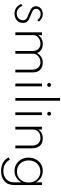

<svg xmlns="http://www.w3.org/2000/svg" viewBox="1240 -2140 1175 3696"><g transform="rotate(90 1828.0 -292.5)"><path d="M241.5 16Q293.5 16 334.2 -4.2Q375 -24.5 398.2 -61.5Q421.5 -98.5 421.5 -149Q421.5 -194 402.8 -220.2Q384 -246.5 349.8 -263.5Q315.5 -280.5 269 -298Q236.5 -310.5 209.2 -323Q182 -335.5 166 -353.2Q150 -371 150 -399Q150 -438 178.5 -462.5Q207 -487 252.5 -487Q325.5 -487 367 -422L396 -450.5Q370 -487.5 333 -507.8Q296 -528 252.5 -528Q208.5 -528 174 -511Q139.5 -494 119.8 -464.2Q100 -434.5 100 -397Q100 -358 120.2 -332.8Q140.5 -307.5 171.8 -291.2Q203 -275 236 -262Q279 -245.5 308.8 -232.2Q338.5 -219 354 -200Q369.5 -181 369.5 -147.5Q369.5 -91.5 331.2 -59Q293 -26.5 241 -26.5Q191 -26.5 151.5 -55.8Q112 -85 90 -138L58 -111.5Q83 -50.5 130.8 -17.2Q178.5 16 241.5 16Z M603.5 0H656.5V-356Q656.5 -386.5 679 -415.8Q701.5 -445 738.8 -464.2Q776 -483.5 821 -483.5Q885 -483.5 923.8 -441.8Q962.5 -400 962.5 -329V0H1015.5V-348.5Q1015.5 -381 1037 -412Q1058.5 -443 1095.5 -463.2Q1132.5 -483.5 1178 -483.5Q1243 -483.5 1282.2 -439.5Q1321.5 -395.5 1321.5 -320.5V0H1374.5V-336Q1374.5 -429 1321.2 -478.5Q1268 -528 1187 -528Q1122 -528 1075.8 -497.5Q1029.5 -467 1001.5 -417.5Q984.5 -469 937.8 -498.5Q891 -528 827 -528Q714.5 -528 656.5 -439V-512H603.5Z M1615.5 -613.5Q1631 -613.5 1641.8 -624.2Q1652.5 -635 1652.5 -650.5Q1652.5 -666 1641.8 -676.8Q1631 -687.5 1615.5 -687.5Q1600 -687.5 1589.2 -676.8Q1578.5 -666 1578.5 -650.5Q1578.5 -635 1589.2 -624.2Q1600 -613.5 1615.5 -613.5ZM1589 0H1642V-512H1589Z M1866.5 0H1919.5V-860H1866.5Z M2169.5 -613.5Q2185 -613.5 2195.8 -624.2Q2206.5 -635 2206.5 -650.5Q2206.5 -666 2195.8 -676.8Q2185 -687.5 2169.5 -687.5Q2154 -687.5 2143.2 -676.8Q2132.5 -666 2132.5 -650.5Q2132.5 -635 2143.2 -624.2Q2154 -613.5 2169.5 -613.5ZM2143 0H2196V-512H2143Z M2420.5 0H2473.5V-341.5Q2473.5 -379 2492.2 -411.2Q2511 -443.5 2546.8 -463.5Q2582.5 -483.5 2632.5 -483.5Q2704 -483.5 2743.2 -438.8Q2782.5 -394 2782.5 -309V0H2835.5V-318.5Q2835.5 -419.5 2785.5 -473.8Q2735.5 -528 2646 -528Q2580 -528 2536 -501.8Q2492 -475.5 2473.5 -439V-512H2420.5Z M3271 275Q3394 275 3468.8 209.8Q3543.5 144.5 3543.5 14V-512H3490.5V-394.5Q3459 -457 3401 -492.5Q3343 -528 3271 -528Q3198 -528 3140 -492.8Q3082 -457.5 3048.5 -396Q3015 -334.5 3015 -256Q3015 -177 3048.8 -115.5Q3082.5 -54 3140.2 -19Q3198 16 3270.5 16Q3342 16 3400.2 -19.8Q3458.5 -55.5 3490.5 -118.5V20Q3490.5 87 3461.8 134Q3433 181 3383.5 205.8Q3334 230.5 3271.5 230.5Q3197 230.5 3139 196.8Q3081 163 3056.5 106L3010.5 126Q3043.5 198.5 3109.8 236.8Q3176 275 3271 275ZM3281 -31Q3219.5 -31 3171.5 -60Q3123.5 -89 3096.2 -139.8Q3069 -190.5 3069 -256Q3069 -321.5 3096.2 -372.2Q3123.5 -423 3171.5 -452Q3219.5 -481 3281 -481Q3343 -481 3391 -452.2Q3439 -423.5 3466.2 -372.8Q3493.5 -322 3493.5 -256Q3493.5 -190.5 3466.2 -139.5Q3439 -88.5 3391 -59.8Q3343 -31 3281 -31Z"/></g></svg>

Font: Spartan Light
Style: Regular
Weight: 300
Designer: Matt Bailey, Mirko Velimirovic
Foundry: Matt Bailey
Version: Version 1.003; ttfautohint (v1.8.3)